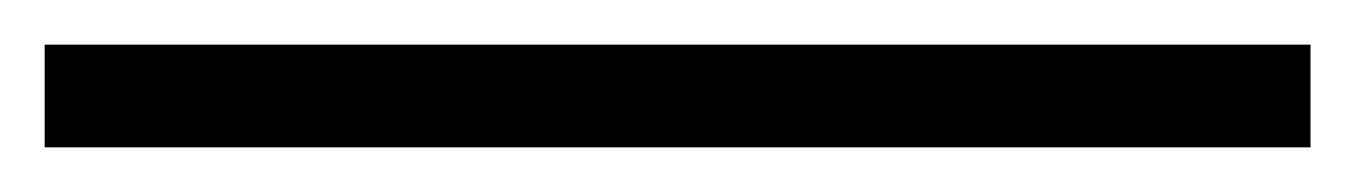

<svg xmlns="http://www.w3.org/2000/svg" viewBox="-25 2 607 86"><path d="M-5 68H562V22H-5Z"/></svg>

Font: Noto Serif SC Light
Style: Regular
Weight: 300
Designer: Ryoko NISHIZUKA 西塚涼子 (kana & ideographs); Frank Grießhammer (Latin, Greek & Cyrillic); Wenlong ZHANG 张文龙 (bopomofo); San
Foundry: Adobe
Version: Version 2.001;hotconv 1.1.0;makeotfexe 2.6.0